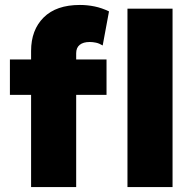

<svg xmlns="http://www.w3.org/2000/svg" viewBox="-20 -755 782 775"><path d="M105.5 0V-549.5Q105.5 -634 156.2 -684.5Q207 -735 302.5 -735Q332.5 -735 361.8 -729Q391 -723 420 -709L394.5 -571.5Q380.5 -580 367.2 -582.8Q354 -585.5 342 -585.5Q316 -585.5 301.8 -574Q287.5 -562.5 287.5 -540V-515H410V-372H287.5V0ZM20 -372V-515H121V-372ZM494.5 0V-720H676.5V0Z"/></svg>

Font: Geologica Roman ExtraBold
Style: Regular
Weight: 800
Designer: Sindre Bremnes, Frode Helland
Foundry: Monokrom Skriftforlag AS
Version: Version 1.010;gftools[0.9.28]